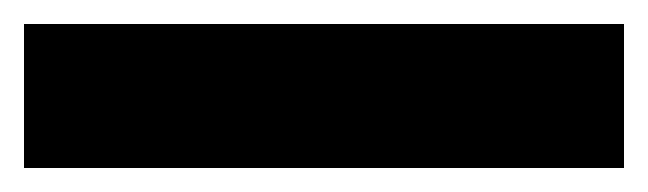

<svg xmlns="http://www.w3.org/2000/svg" viewBox="-20 -20 540 160"><path d="M0 120V0H500V120Z"/></svg>

Font: Montserrat Black
Style: Regular
Weight: 900
Designer: Julieta Ulanovsky
Foundry: Julieta Ulanovsky
Version: Version 9.000; ttfautohint (v1.8.4.7-5d5b)